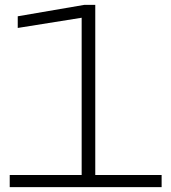

<svg xmlns="http://www.w3.org/2000/svg" viewBox="-20 -770 705 790"><path d="M372 -750V-50H645V0H20V-50H316V-697L53 -655V-703L327 -750Z"/></svg>

Font: Bounded
Style: Regular
Weight: 200
Designer: Vlad Churkin
Version: Version 1.0